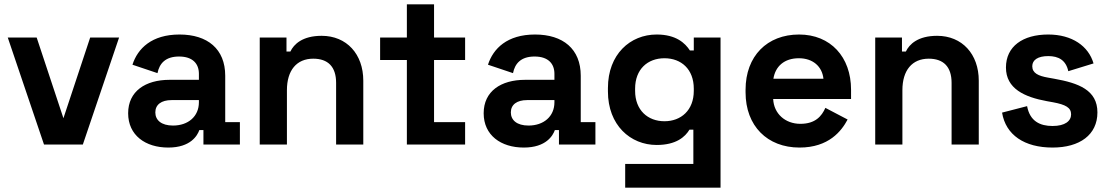

<svg xmlns="http://www.w3.org/2000/svg" viewBox="-20 -670 5147 890"><path d="M184 0H364L532 -496H398L274 -122L150 -496H16Z M760 14C864 14 895 -42 904 -67H923V0H1092V-104H1024V-319C1024 -443 942 -510 812 -510C683 -510 618 -445 594 -370L710 -331C719 -376 747 -408 810 -408C874 -408 902 -374 902 -328V-300H766C654 -300 574 -247 574 -145C574 -43 654 14 760 14ZM700 -149C700 -185 728 -206 775 -206H902V-196C902 -130 852 -88 782 -88C728 -88 700 -113 700 -149Z M1184 0H1310V-252C1310 -344 1355 -398 1432 -398C1500 -398 1538 -361 1538 -286V0H1664V-296C1664 -419 1587 -504 1471 -504C1382 -504 1342 -465 1326 -431H1308V-496H1184Z M1866 0H2136V-104H1992V-392H2136V-496H1992V-650H1866V-496H1742V-392H1866Z M2408 14C2512 14 2543 -42 2552 -67H2571V0H2740V-104H2672V-319C2672 -443 2590 -510 2460 -510C2331 -510 2266 -445 2242 -370L2358 -331C2367 -376 2395 -408 2458 -408C2522 -408 2550 -374 2550 -328V-300H2414C2302 -300 2222 -247 2222 -145C2222 -43 2302 14 2408 14ZM2348 -149C2348 -185 2376 -206 2423 -206H2550V-196C2550 -130 2500 -88 2430 -88C2376 -88 2348 -113 2348 -149Z M2878 200H3320V-496H3196V-436H3178C3156 -470 3114 -510 3024 -510C2901 -510 2798 -418 2798 -262V-246C2798 -90 2902 2 3024 2C3115 2 3156 -36 3176 -69H3194V90H2878ZM2924 -249V-259C2924 -349 2982 -400 3060 -400C3138 -400 3196 -349 3196 -259V-249C3196 -159 3137 -108 3060 -108C2983 -108 2924 -159 2924 -249Z M3686 14C3822 14 3881 -63 3909 -116L3806 -170C3789 -132 3760 -96 3690 -96C3620 -96 3567 -143 3564 -211H3925V-254C3925 -406 3830 -510 3684 -510C3536 -510 3436 -410 3436 -254V-242C3436 -86 3537 14 3686 14ZM3565 -305C3574 -362 3615 -400 3683 -400C3748 -400 3791 -362 3797 -305Z M4037 0H4163V-252C4163 -344 4208 -398 4285 -398C4353 -398 4391 -361 4391 -286V0H4517V-296C4517 -419 4440 -504 4324 -504C4235 -504 4195 -465 4179 -431H4161V-496H4037Z M4859 14C4985 14 5067 -45 5067 -149C5067 -253 4979 -285 4867 -305L4839 -310C4793 -318 4765 -331 4765 -363C4765 -392 4791 -410 4839 -410C4887 -410 4921 -391 4932 -340L5049 -376C5026 -456 4950 -510 4839 -510C4721 -510 4643 -455 4643 -357C4643 -259 4729 -220 4833 -201L4861 -196C4920 -185 4945 -171 4945 -140C4945 -109 4917 -86 4859 -86C4801 -86 4754 -108 4741 -178L4625 -148C4642 -44 4729 14 4859 14Z"/></svg>

Font: Meta Space
Style: Bold
Weight: 700
Designer: Meta Pool / Florian Karsten
Foundry: Meta Pool / Florian Karsten
Version: Version 2.000;Glyphs 3.1.1 (3137)